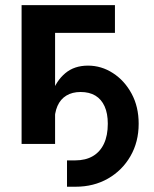

<svg xmlns="http://www.w3.org/2000/svg" viewBox="-20 -560 600 747"><path d="M240.7 166.5V64H272.5Q313 64 341.3 47.4Q369.6 30.8 384.5 -1Q399.4 -32.7 399.4 -78.6Q399.4 -118.7 387 -146.2Q374.5 -173.8 351.1 -188Q327.6 -202.1 293.5 -202.1Q261.2 -202.1 238.3 -188.2Q215.3 -174.3 203.6 -147.7Q191.9 -121.1 191.9 -82H164.1Q164.1 -145 181.4 -195.3Q198.7 -245.6 233.9 -275.1Q269 -304.7 322.3 -304.7Q374.5 -304.7 419.4 -275.6Q464.4 -246.6 491.9 -195.8Q519.5 -145 519.5 -78.6Q519.5 -7.8 487.5 47.6Q455.6 103 400.1 134.8Q344.7 166.5 273.9 166.5ZM427.2 -540V-432.1H194.3V0H64V-540Z"/></svg>

Font: V-Inter
Style: SemiBold-600
Weight: 600
Designer: Rasmus Andersson
Foundry: rsms
Version: Version 4.000;git-4146feb